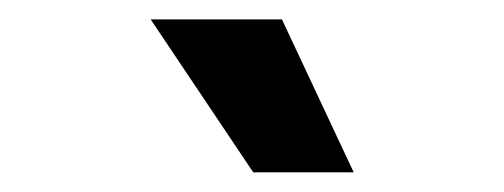

<svg xmlns="http://www.w3.org/2000/svg" viewBox="-20 -776 517 197"><path d="M134.6 -756.1H269.3L342.9 -599.2H239.8Z"/></svg>

Font: Pretendard JP Variable
Style: Regular
Weight: 400
Designer: Base glyphs from Inter by Rasmus Andersson; Hangul glyphs from Noto Sans CJK(Source Han Sans) by Jang Soo-young and Kang
Foundry: Kil Hyung-jin
Version: Version 1.307;Glyphs 3.2 (3192)